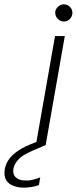

<svg xmlns="http://www.w3.org/2000/svg" viewBox="-138 -667 353 883"><path d="M27 0 115 -501H160L72 0ZM156 -568Q140 -568 128 -580Q116 -592 116 -608Q116 -624 128 -635.5Q140 -647 156 -647Q172 -647 183.5 -635.5Q195 -624 195 -608Q195 -592 183.5 -580Q172 -568 156 -568ZM-30 196Q-53 196 -75.5 188Q-98 180 -109.5 161.5Q-121 143 -116 110Q-112 89 -99.5 69.5Q-87 50 -63 32Q-39 14 -1 -2L61 -27L72 0L5 29Q-36 47 -53.5 66.5Q-71 86 -76 107Q-81 133 -66 148Q-51 163 -22 163Q-4 164 13.5 159.5Q31 155 47 149L41 184Q25 190 6.5 193Q-12 196 -30 196Z"/></svg>

Font: DM Sans 17pt ExtraLight
Style: Italic
Weight: 250
Italic angle: -10°
Version: Version 4.004;gftools[0.9.30]